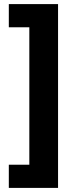

<svg xmlns="http://www.w3.org/2000/svg" viewBox="-20 -750 365 936"><path d="M23 53V166H263V-730H23V-617H123V53Z"/></svg>

Font: Noto Sans Lao ExtraBold
Style: Regular
Weight: 800
Designer: Monotype Design Team
Foundry: Monotype Imaging Inc.
Version: Version 2.003